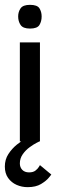

<svg xmlns="http://www.w3.org/2000/svg" viewBox="-32 -584 236 793"><path d="M50 0V-409H133V0ZM92 -466Q63 -466 53 -481Q43 -496 43 -516Q43 -535 53 -549.5Q63 -564 92 -564Q122 -564 131 -549.5Q140 -535 140 -516Q140 -496 131 -481Q122 -466 92 -466ZM82 189Q58 189 36.5 179.5Q15 170 1.5 151Q-12 132 -12 104Q-12 75 2.5 52.5Q17 30 38 13Q59 -4 80.5 -15.5Q102 -27 116.5 -32.5Q131 -38 131 -38V0Q131 0 119 6Q107 12 90.5 24Q74 36 62 53Q50 70 50 91Q50 107 60 117.5Q70 128 88 128Q105 128 114.5 120.5Q124 113 128.5 105.5Q133 98 133 98L180 137Q180 137 169.5 150Q159 163 137.5 176Q116 189 82 189Z"/></svg>

Font: Darker Grotesque Light SemiBold
Style: Regular
Weight: 600
Version: Version 1.000;gftools[0.9.28]